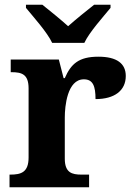

<svg xmlns="http://www.w3.org/2000/svg" viewBox="-20 -786 563 806"><path d="M199 -606H334C355 -651 413 -715 444 -753V-766H375C347 -744 296 -703 266 -676C236 -703 186 -744 158 -766H89V-753C120 -715 178 -651 199 -606ZM20 0H354V-53H322C282 -53 252 -61 252 -120V-293C252 -339 262 -453 332 -453C370 -453 381 -425 381 -370C461 -370 508 -406 508 -467C508 -519 471 -548 393 -548C311 -548 278 -518 252 -458H247L227 -536H25V-483H28C72 -483 100 -474 100 -415V-125C100 -62 68 -53 23 -53H20Z"/></svg>

Font: Noto Serif NP Hmong
Style: Bold
Weight: 700
Designer: Dalton Maag Ltd
Foundry: Dalton Maag Ltd
Version: Version 1.001